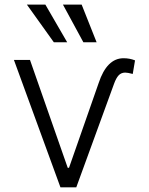

<svg xmlns="http://www.w3.org/2000/svg" viewBox="-20 -802 638 822"><path d="M336.9 -621.1 249.5 -782.2H329.6L393.6 -621.1ZM210.4 -621.1 95.2 -782.2H174.3L267.6 -621.1ZM39.6 -545.4H108.4L270 -83.5H275.4L402.3 -446.3Q437.5 -552.7 508.8 -552.7Q535.2 -552.7 558.1 -543.5L548.3 -485.4Q526.4 -491.2 516.1 -491.2Q499 -491.2 488 -479.5Q477.1 -467.8 468.3 -443.4L306.6 0H238.8Z"/></svg>

Font: Interop Light
Style: Regular
Weight: 300
Designer: Rasmus Andersson, Google, Jang Haemin
Foundry: jhaemin
Version: Version 1.007